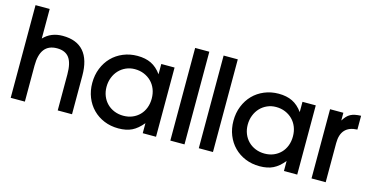

<svg xmlns="http://www.w3.org/2000/svg" viewBox="-75 -1103 2870 1479"><g transform="rotate(15 1359.5 -363.0)"><path d="M57 -739H170V-503Q228 -565 322 -565Q433 -565 489.5 -500Q546 -435 546 -307V0H432V-287Q432 -378 401 -419.5Q370 -461 304 -461Q170 -461 170 -287V0H57Z M634 -274Q634 -337 655.5 -390.5Q677 -444 714.5 -482.5Q752 -521 804.5 -543Q857 -565 918 -565Q982 -565 1028 -542.5Q1074 -520 1110 -470V-552H1216V0H1110V-80Q1069 -30 1025 -8.5Q981 13 918 13Q856 13 804 -8.5Q752 -30 714 -68.5Q676 -107 655 -159.5Q634 -212 634 -274ZM748 -273Q748 -234 761.5 -200.5Q775 -167 799.5 -142.5Q824 -118 857.5 -104.5Q891 -91 930 -91Q969 -91 1001.5 -104.5Q1034 -118 1058 -142.5Q1082 -167 1095 -201Q1108 -235 1108 -275Q1108 -316 1094.5 -350Q1081 -384 1056.5 -408.5Q1032 -433 998.5 -447Q965 -461 925 -461Q887 -461 854.5 -446.5Q822 -432 798.5 -407Q775 -382 761.5 -347.5Q748 -313 748 -273Z M1330 -739H1443V0H1330Z M1557 -739H1670V0H1557Z M1760 -274Q1760 -337 1781.5 -390.5Q1803 -444 1840.5 -482.5Q1878 -521 1930.5 -543Q1983 -565 2044 -565Q2108 -565 2154 -542.5Q2200 -520 2236 -470V-552H2342V0H2236V-80Q2195 -30 2151 -8.5Q2107 13 2044 13Q1982 13 1930 -8.5Q1878 -30 1840 -68.5Q1802 -107 1781 -159.5Q1760 -212 1760 -274ZM1874 -273Q1874 -234 1887.5 -200.5Q1901 -167 1925.5 -142.5Q1950 -118 1983.5 -104.5Q2017 -91 2056 -91Q2095 -91 2127.5 -104.5Q2160 -118 2184 -142.5Q2208 -167 2221 -201Q2234 -235 2234 -275Q2234 -316 2220.5 -350Q2207 -384 2182.5 -408.5Q2158 -433 2124.5 -447Q2091 -461 2051 -461Q2013 -461 1980.5 -446.5Q1948 -432 1924.5 -407Q1901 -382 1887.5 -347.5Q1874 -313 1874 -273Z M2456 -552H2562V-490Q2575 -511 2588 -525Q2601 -539 2617 -547.5Q2633 -556 2653 -560Q2673 -564 2700 -565V-455Q2569 -450 2569 -312V0H2456Z"/></g></svg>

Font: Involve SemiBold
Style: Regular
Weight: 600
Designer: Stefan Peev
Foundry: Context Ltd.
Version: Version 1.001